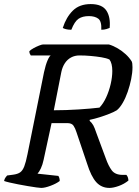

<svg xmlns="http://www.w3.org/2000/svg" viewBox="-31 -922 683 942"><path d="M171 0Q165 0 147 -2.5Q129 -5 105.5 -9Q82 -13 58.5 -17.5Q35 -22 16 -26.5Q-3 -31 -11 -34Q-9 -45 -3 -52.5Q3 -60 4 -61L34 -65Q56 -68 68 -76.5Q80 -85 88 -105.5Q96 -126 104 -166L185 -568Q193 -604 202 -625Q211 -646 218 -650H120Q117 -654 115 -659Q113 -664 113 -671Q120 -678 133.5 -685.5Q147 -693 161 -698.5Q175 -704 181 -704H503Q526 -697 547 -684.5Q568 -672 585.5 -656Q603 -640 615 -621Q617 -617 618 -610Q619 -603 619 -592Q619 -565 612.5 -533.5Q606 -502 595.5 -471.5Q585 -441 571 -417Q557 -393 542 -381Q529 -373 506.5 -364Q484 -355 458.5 -347Q433 -339 409 -334V-329Q420 -319 426.5 -307.5Q433 -296 442 -269L488 -145Q501 -108 517.5 -86Q534 -64 571 -64H589Q594 -59 596.5 -51Q599 -43 599 -36Q578 -19 551.5 -9.5Q525 0 506 0Q467 0 441.5 -28Q416 -56 396 -120L344 -274Q338 -293 329.5 -305.5Q321 -318 299 -318H222L183 -138Q178 -114 169.5 -96Q161 -78 153 -70L255 -59Q257 -57 259.5 -50.5Q262 -44 262 -34Q245 -21 217 -10.5Q189 0 171 0ZM233 -381Q292 -381 354 -385Q416 -389 457 -394Q476 -414 490 -444.5Q504 -475 512 -509.5Q520 -544 520 -574Q520 -592 516.5 -606.5Q513 -621 506 -630Q491 -637 466.5 -641Q442 -645 414 -647.5Q386 -650 359 -650Q336 -650 317.5 -640Q299 -630 287 -611.5Q275 -593 270 -569ZM319 -776Q303 -776 292 -779Q281 -782 277 -785Q294 -838 326.5 -870Q359 -902 414 -902Q470 -902 491 -870Q512 -838 507 -785Q503 -783 491.5 -779.5Q480 -776 466 -776Q468 -818 451 -830.5Q434 -843 405 -843Q374 -843 354.5 -830Q335 -817 319 -776Z"/></svg>

Font: Texturina 12pt Medium
Style: Italic
Weight: 500
Italic angle: -11°
Designer: Guillermo Torres Carreño
Foundry: Omnibus-Type
Version: Version 1.002